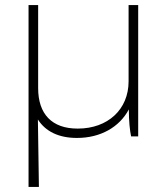

<svg xmlns="http://www.w3.org/2000/svg" viewBox="-20 -540 661 760"><path d="M284 6H285C378 6 453 -37 490 -107C490 -60 494 -23 499 0H527V-520H489V-218C489 -107 407 -31 288 -31H287C185 -31 131 -89 131 -191V-520H93V200H134L130 -67C160 -20 212 6 284 6Z"/></svg>

Font: Fixel Display ExtraLight
Style: Regular
Weight: 200
Designer: AlfaBravo + MacPaw
Foundry: Kyrylo Tkachov, Marchela Mozhyna, Serhii Makarenko, Maria Weinstein, Zakhar Kryvoshyya
Version: Version 1.211